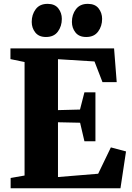

<svg xmlns="http://www.w3.org/2000/svg" viewBox="-20 -1000 700 1020"><path d="M110.5 -67.5V-670.5L35.5 -686V-743H586L600 -563.5H524.5L482 -673.5L288 -685.5V-415L405 -418L428.5 -509.5H487V-249.5H428.5L405.5 -348L288 -350.5V-59.5L501.5 -77L569 -217L649.5 -195.5L620 0H36.5V-54.5ZM223.5 -803.5Q186.5 -803.5 167.5 -827.5Q148.5 -851.5 148.5 -883.5Q148.5 -923 169.8 -951.2Q191 -979.5 232.5 -979.5H233.5Q271 -979.5 289.8 -955.5Q308.5 -931.5 308.5 -899.5Q308.5 -861 287.5 -832.2Q266.5 -803.5 224.5 -803.5ZM437.5 -803.5Q400 -803.5 381 -827.5Q362 -851.5 362 -883.5Q362 -923 383.5 -951.2Q405 -979.5 446 -979.5H447Q485 -979.5 503.8 -955.5Q522.5 -931.5 522.5 -899.5Q522.5 -861 501.2 -832.2Q480 -803.5 438.5 -803.5Z"/></svg>

Font: Merriweather 48pt Black
Style: Regular
Weight: 900
Version: Version 2.100